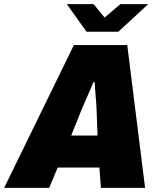

<svg xmlns="http://www.w3.org/2000/svg" viewBox="-58 -905 774 925"><path d="M-38 0 298 -688H555L641 0H428L421 -98H220L179 0ZM285 -252H412L407 -384Q406 -399 405 -414.5Q404 -430 402.5 -446Q401 -462 400 -478Q399 -494 398 -509H392Q384 -490 374.5 -468Q365 -446 356 -425Q347 -404 338 -384ZM656 -885 512 -752H359L264 -885H393L467 -795H416L522 -885Z"/></svg>

Font: Archivo SemiCondensed Black
Style: Italic
Weight: 900
Width: 4
Italic angle: -10°
Designer: Hector Gatti
Foundry: Omnibus-Type
Version: Version 2.001